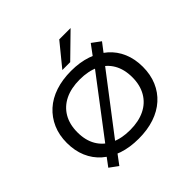

<svg xmlns="http://www.w3.org/2000/svg" viewBox="-238 -1171 1448 1448"><g transform="rotate(-45 486.0 -447.0)"><path d="M487 9Q393 9 318.5 -16Q244 -41 190.5 -88Q137 -135 108.5 -202Q80 -269 80 -352Q80 -435 109 -501.5Q138 -568 191 -616Q244 -664 319 -689Q394 -714 487 -714Q580 -714 654.5 -688.5Q729 -663 782 -616.5Q835 -570 863.5 -503Q892 -436 892 -353Q892 -270 863.5 -203Q835 -136 782 -88.5Q729 -41 654.5 -16Q580 9 487 9ZM487 -83Q578 -83 643.5 -115Q709 -147 744.5 -208Q780 -269 780 -353Q780 -438 745 -498.5Q710 -559 644 -590.5Q578 -622 487 -622Q395 -622 329.5 -590Q264 -558 228.5 -497.5Q193 -437 193 -352Q193 -267 228 -207Q263 -147 329 -115Q395 -83 487 -83ZM237 51 169 1 243 -98 280 -142 640 -616 666 -657 741 -758 810 -707 735 -609 699 -564 338 -92 313 -51ZM445 -765 592 -945H713L529 -765Z"/></g></svg>

Font: Nunito Sans 10pt Expanded Medium
Style: Regular
Weight: 500
Width: 7
Designer: Vernon Adams
Foundry: Vernon Adams
Version: Version 3.101;gftools[0.9.27]